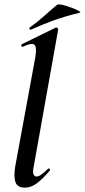

<svg xmlns="http://www.w3.org/2000/svg" viewBox="-20 -852 388 881"><path d="M94 9Q60 9 51 -16Q42 -41 50 -89L142 -589Q150 -637 137.5 -647Q125 -657 84 -637Q80 -636 78 -642Q76 -648 80 -649L235 -725Q240 -727 244 -723Q248 -719 247 -717L135 -89Q129 -61 134 -51.5Q139 -42 147 -42Q158 -42 171 -52Q184 -62 200 -77Q204 -81 208 -77Q212 -73 208 -69Q177 -32 150 -11.5Q123 9 94 9ZM122 -716Q118 -714 115.5 -719.5Q113 -725 117 -726Q153 -752 183 -779Q213 -806 242 -830Q247 -834 266.5 -829.5Q286 -825 307.5 -817Q329 -809 341.5 -802Q354 -795 344 -793Q277 -777 225 -758Q173 -739 122 -716Z"/></svg>

Font: Cormorant Light
Style: Bold Italic
Weight: 700
Italic angle: -10°
Version: Version 4.000